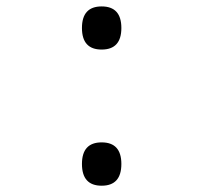

<svg xmlns="http://www.w3.org/2000/svg" viewBox="-20 -570 640 604"><path d="M299.8 -549.8Q361.8 -549.8 361.8 -481.9Q361.8 -414.1 299.8 -414.1Q237.8 -414.1 237.8 -481.9Q237.8 -549.8 299.8 -549.8ZM299.8 -122.1Q361.8 -122.1 361.8 -54.2Q361.8 14.2 299.8 14.2Q237.8 14.2 237.8 -54.2Q237.8 -122.1 299.8 -122.1Z"/></svg>

Font: TypoPRO Noto Mono
Style: Regular
Weight: 400
Designer: Monotype Design Team
Foundry: Monotype Imaging Inc.
Version: Version 1.00